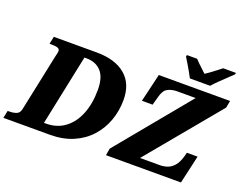

<svg xmlns="http://www.w3.org/2000/svg" viewBox="-163 -1200 1859 1468"><g transform="rotate(20 766.5 -465.5)"><path d="M-26 0 -13 -61H2Q31 -61 56.5 -70Q82 -79 89 -112L187 -578Q191 -594 193.5 -605.5Q196 -617 196 -623Q196 -641 178 -647Q160 -653 125 -653H112L125 -714H474Q623 -714 707 -644.5Q791 -575 791 -442Q791 -353 762 -273Q733 -193 677 -131.5Q621 -70 539.5 -35Q458 0 353 0ZM295 -70Q385 -70 449 -118.5Q513 -167 546.5 -252Q580 -337 580 -448Q580 -549 536 -597Q492 -645 416 -645H399L279 -70ZM809 0 819 -57 1304 -645H1154Q1109 -645 1077 -627.5Q1045 -610 1031 -554L1012 -485H925L979 -714H1559L1548 -656L1061 -69H1222Q1253 -69 1282.5 -79Q1312 -89 1336.5 -117Q1361 -145 1376 -198L1384 -229H1471L1419 0ZM1211 -771Q1202 -789 1186.5 -816.5Q1171 -844 1154.5 -871.5Q1138 -899 1126 -918L1129 -931H1212Q1221 -921 1238 -904Q1255 -887 1273.5 -870.5Q1292 -854 1304 -842Q1322 -854 1345 -870.5Q1368 -887 1389.5 -904Q1411 -921 1424 -931H1528L1525 -918Q1506 -899 1478.5 -873.5Q1451 -848 1423.5 -821Q1396 -794 1376 -771Z"/></g></svg>

Font: Noto Serif Black
Style: Italic
Weight: 900
Italic angle: -12°
Designer: Monotype Design Team
Foundry: Monotype Imaging Inc.
Version: Version 2.013